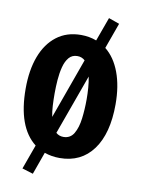

<svg xmlns="http://www.w3.org/2000/svg" viewBox="-87 -729 660 896"><g transform="rotate(10 243.0 -281.5)"><path d="M132 107 80 91 122 -25Q30 -97 30 -279Q30 -367 54.5 -432Q79 -497 126.5 -533.5Q174 -570 242 -570Q281 -570 315 -557L356 -670L407 -652L363 -530Q408 -494 432 -429.5Q456 -365 456 -279Q456 -140 399.5 -63.5Q343 13 242 13Q203 13 170 1ZM167 -279Q167 -250 168.5 -222Q170 -194 175 -170L278 -456Q263 -470 242 -470Q217 -470 202 -452.5Q187 -435 179.5 -406Q172 -377 169.5 -344Q167 -311 167 -279ZM242 -87Q275 -87 291.5 -115Q308 -143 313.5 -187Q319 -231 319 -279Q319 -305 317 -332.5Q315 -360 310 -385L207 -100Q222 -87 242 -87Z"/></g></svg>

Font: Freeman
Style: Regular
Weight: 400
Designer: Vernon Adams, Aoife Mooney, Rodrigo Fuenzalida
Foundry: Rodrigo Fuenzalida
Version: Version 1.000; ttfautohint (v1.8.4.7-5d5b)